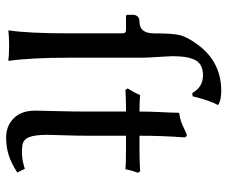

<svg xmlns="http://www.w3.org/2000/svg" viewBox="-78 -660 748 632"><g transform="rotate(90 296.0 -344.0)"><path d="M347.2 -429.2Q347.2 -460.9 349.1 -500.5Q351.1 -540 351.1 -557.1L353 -560.1Q367.7 -562 378.7 -565.7Q389.6 -569.3 402.6 -575.7Q415.5 -582 422.9 -585Q432.1 -585 432.1 -575.2Q426.8 -504.4 426.8 -429.2H474.1Q484.4 -429.2 497.3 -429.4Q510.3 -429.7 524.2 -430.4Q538.1 -431.2 543.9 -431.2L548.8 -423.8Q541 -404.3 537.1 -382.8Q519.5 -384.8 464.8 -384.8H426.8V-258.8Q426.8 -225.1 425.3 -181.2Q423.8 -137.2 423.8 -126Q423.8 -85 431.4 -65.9Q439 -46.9 457 -43.9Q495.6 -38.1 535.6 -51.8L547.9 -26.9Q516.6 -6.8 490.2 1.5Q463.9 9.8 432.1 9.8Q395 9.8 369.6 -14.9Q344.2 -39.6 344.2 -85.9Q344.2 -97.2 345.7 -155.8Q347.2 -214.4 347.2 -248V-384.8Q298.8 -384.8 275.9 -382.8L271 -390.1Q284.2 -410.6 293 -431.2Q309.1 -429.2 347.2 -429.2ZM169.9 -439V-200.2Q169.9 -70.8 180.2 0L178.2 2.9Q164.1 0 129.9 0Q114.3 0 102.1 0.7Q89.8 1.5 85.4 2L81.1 2.9L80.1 0Q89.8 -63 89.8 -200.2V-369.1Q89.8 -378.4 87.6 -381.6Q85.4 -384.8 78.1 -384.8H34.2Q28.8 -384.8 28.8 -390.1V-409.2Q28.8 -416.5 34.2 -422.9Q39.6 -429.2 51.8 -429.2Q89.8 -429.2 89.8 -477.1Q89.8 -538.1 95.7 -562.5Q101.6 -586.4 127.9 -622.1Q184.6 -698.2 278.8 -698.2Q309.6 -698.2 324.2 -689L325.2 -686Q312 -664.1 296.9 -604L286.1 -603Q266.6 -638.2 228 -638.2Q207.5 -638.2 194.3 -630.4Q181.2 -622.6 175 -606.7Q168.9 -590.8 167 -575Q165 -559.1 165 -535.2Q165 -526.9 167.5 -489.7Q169.9 -452.6 169.9 -439Z"/></g></svg>

Font: Linux Biolinum G
Style: Regular
Weight: 400
Designer: Philipp H. Poll
Foundry: Philipp H. Poll
Version: Version 1.1.0 ; ttfautohint (v1.6)